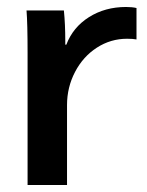

<svg xmlns="http://www.w3.org/2000/svg" viewBox="-20 -530 422 550"><path d="M59 -378Q59 -463 56 -500H163Q167 -461 167 -412V-402H170Q189 -452 235 -481Q281 -510 341 -510Q359 -510 371 -507V-417Q361 -419 344 -419Q297 -419 257.5 -393.5Q218 -368 195 -324Q172 -280 172 -229V0H59Z"/></svg>

Font: Sarabun SemiBold
Style: Regular
Weight: 600
Designer: Suppakit Chalermlarp | Katatrad Co.,Ltd.
Foundry: Cadson Demak Co.,Ltd.
Version: Version 1.000; ttfautohint (v1.6)